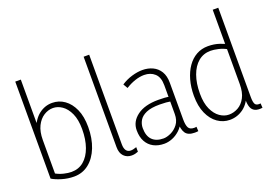

<svg xmlns="http://www.w3.org/2000/svg" viewBox="-113 -1140 2062 1462"><g transform="rotate(-20 918.5 -408.5)"><path d="M271 8Q221 8 173 -6.5Q125 -21 96 -39V-825H141V-424H119Q148 -503 196 -540Q244 -577 303 -577Q358 -577 402.5 -545.5Q447 -514 473.5 -455Q500 -396 500 -311Q500 -219 471.5 -146.5Q443 -74 391.5 -33Q340 8 271 8ZM264 -32Q323 -32 364.5 -67Q406 -102 428.5 -165Q451 -228 451 -311Q451 -388 428 -438.5Q405 -489 369.5 -513.5Q334 -538 296 -538Q257 -538 221.5 -515.5Q186 -493 163.5 -448Q141 -403 141 -335V-64Q170 -48 204 -40Q238 -32 264 -32Z M650 -93V-825H695V-99Q695 -66 707.5 -48.5Q720 -31 744 -31Q754 -31 765 -33.5Q776 -36 791 -41V-4Q779 1 766 4Q753 7 738 7Q700 7 675 -18.5Q650 -44 650 -93Z M1153 -115 1174 -109Q1157 -70 1128.5 -44Q1100 -18 1067 -5Q1034 8 1002 8Q953 8 916 -11.5Q879 -31 858.5 -68.5Q838 -106 838 -160Q838 -230 899.5 -276Q961 -322 1071 -322Q1100 -322 1122.5 -320.5Q1145 -319 1168 -314V-277Q1143 -281 1120.5 -283Q1098 -285 1069 -285Q999 -285 959.5 -267.5Q920 -250 903.5 -221.5Q887 -193 887 -160Q887 -96 919 -64Q951 -32 1010 -32Q1037 -32 1070.5 -47.5Q1104 -63 1128.5 -95Q1153 -127 1153 -178V-411Q1153 -476 1119.5 -506.5Q1086 -537 1034 -537Q999 -537 960 -524Q921 -511 883 -487L862 -523Q903 -550 949 -563.5Q995 -577 1035 -577Q1080 -577 1117.5 -559.5Q1155 -542 1177 -506Q1199 -470 1199 -414V-117Q1199 -72 1210.5 -50Q1222 -28 1257 -28Q1262 -28 1266 -28.5Q1270 -29 1275 -30L1277 6Q1270 7 1262.5 7.5Q1255 8 1248 8Q1194 8 1173.5 -22.5Q1153 -53 1153 -115Z M1741 -825V-101Q1741 -58 1751.5 -42Q1762 -26 1795 -30L1797 6Q1760 11 1737.5 1Q1715 -9 1705.5 -33Q1696 -57 1696 -96V-146H1721Q1696 -67 1646 -29.5Q1596 8 1534 8Q1480 8 1435 -23.5Q1390 -55 1363.5 -114.5Q1337 -174 1337 -258Q1337 -327 1353.5 -385.5Q1370 -444 1400 -487Q1430 -530 1472 -553.5Q1514 -577 1566 -577Q1616 -577 1659 -562.5Q1702 -548 1732 -530L1698 -505Q1669 -521 1634 -529Q1599 -537 1573 -537Q1515 -537 1473 -502Q1431 -467 1408.5 -404Q1386 -341 1386 -258Q1386 -181 1409 -131Q1432 -81 1467.5 -56.5Q1503 -32 1541 -32Q1580 -32 1615.5 -52Q1651 -72 1673.5 -114Q1696 -156 1696 -223V-825Z"/></g></svg>

Font: Yaldevi ExtraLight
Style: Regular
Weight: 200
Designer: Sol Matas, Rajitha Manaperi, Kosala Senevirathne
Foundry: Mooniak
Version: Version 1.100